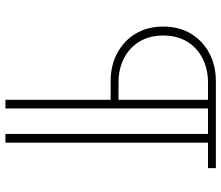

<svg xmlns="http://www.w3.org/2000/svg" viewBox="-74 -642 816 708"><g transform="rotate(90 334.0 -288.0)"><path d="M364 -288H279Q222 -288 176.5 -312Q131 -336 104.5 -379.5Q78 -423 78 -482Q78 -541 104.5 -584.5Q131 -628 176.5 -652Q222 -676 279 -676H600V-647H284Q235 -647 195.5 -627Q156 -607 133.5 -570Q111 -533 111 -482Q111 -431 133.5 -394Q156 -357 195.5 -337Q235 -317 284 -317H364ZM380 100H348V-676H380ZM506 100H474V-676H506Z"/></g></svg>

Font: Marine Company Thin
Style: Regular
Weight: 100
Designer: Rodrigo Fuenzalida
Foundry: fragTYPE
Version: Version 1.000